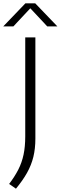

<svg xmlns="http://www.w3.org/2000/svg" viewBox="-56 -965 366 1156"><path d="M40 171 -1 142.5Q32.5 98.5 54 56.5Q75.5 14.5 85.8 -33.8Q96 -82 96 -144V-740H157V-130.5Q157 -70 144.8 -20.2Q132.5 29.5 106.8 75.5Q81 121.5 40 171ZM-36.5 -806 97 -945H156L289.5 -806H228.5L126.5 -915L24.5 -806Z"/></svg>

Font: Encode Sans SmExp Lt
Style: Regular
Weight: 300
Width: 6
Designer: Multiple Designers
Foundry: Impallari Type
Version: Version 3.002; ttfautohint (v1.8.3) -l 8 -r 50 -G 200 -x 14 